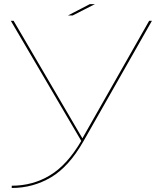

<svg xmlns="http://www.w3.org/2000/svg" viewBox="-20 -685 816 932"><path d="M37 227.5V216.5Q139 216.5 222.5 166Q306 116 374.5 -1L32.5 -584H46L380 -13.5L704 -584H717.5L385.5 0Q315 124 227.5 175.8Q140 227.5 37 227.5ZM310 -610 416 -665H441L333 -610Z"/></svg>

Font: Anybody UltraExpanded Thin
Style: Regular
Weight: 100
Width: 9
Designer: Tyler Finck
Foundry: Etcetera Type Company
Version: Version 1.010; ttfautohint (v1.8.3) -l 8 -r 50 -G 200 -x 14 